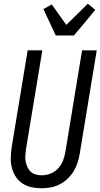

<svg xmlns="http://www.w3.org/2000/svg" viewBox="-20 -1006 541 1034"><path d="M203 8Q175 8 148 2Q121 -4 99.5 -19Q78 -34 64 -56Q50 -78 43.5 -104Q37 -130 38 -158Q39 -186 43 -214L129 -735H208L120 -203Q118 -186 116.5 -169.5Q115 -153 118 -137Q121 -121 127.5 -106.5Q134 -92 145 -81.5Q156 -71 172 -66.5Q188 -62 204 -62Q228 -62 251.5 -71Q275 -80 292.5 -98.5Q310 -117 319 -140.5Q328 -164 332 -187L422 -735H501L409 -176Q405 -152 397 -128Q389 -104 375.5 -82Q362 -60 342.5 -42Q323 -24 300 -12.5Q277 -1 252 3.5Q227 8 203 8ZM280 -815 214 -957 259 -982 337 -872 453 -986 493 -953 428 -874 378 -815Z"/></svg>

Font: Iosevka Curly
Style: Italic
Weight: 400
Italic angle: -9°
Monospace: yes
Designer: Belleve Invis
Foundry: Belleve Invis
Version: Version 22.1.2; ttfautohint (v1.8.4)